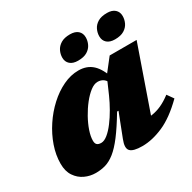

<svg xmlns="http://www.w3.org/2000/svg" viewBox="-160 -868 1044 1043"><g transform="rotate(-30 362.5 -346.5)"><path d="M371.5 -72 427.5 -216.5H418.5Q374 -142 339 -96Q304 -50 273.8 -26Q243.5 -2 214.5 6.5Q185.5 15 153 15Q117 15 84.8 0Q52.5 -15 31.8 -45.8Q11 -76.5 11 -124Q11 -178 30.2 -233.5Q49.5 -289 82.8 -339.2Q116 -389.5 159.2 -429.2Q202.5 -469 250.8 -492Q299 -515 347.5 -515Q400.5 -515 434.8 -483.2Q469 -451.5 489.5 -383.5L471 -354.5Q459.5 -386 444 -397.8Q428.5 -409.5 407 -409.5Q385.5 -409.5 361 -390.8Q336.5 -372 312.5 -341.8Q288.5 -311.5 268.8 -276Q249 -240.5 237.2 -206Q225.5 -171.5 225.5 -145Q225.5 -127.5 233.8 -119.8Q242 -112 260 -112Q278.5 -112 300.8 -130Q323 -148 345.5 -177.8Q368 -207.5 388.2 -243Q408.5 -278.5 424 -313.5L467.5 -413L536 -500.5H705L543.5 -37.5L503.5 -101.5Q543 -101 573.8 -105.8Q604.5 -110.5 633.8 -123.8Q663 -137 696 -162L724 -122.5Q646.5 -46 576.8 -15.5Q507 15 444.5 15Q387.5 15 369.8 -4Q352 -23 371.5 -72ZM374 -561.5Q342 -561.5 324.5 -577Q307 -592.5 307 -618.5Q307 -640.5 317 -661Q327 -681.5 348.8 -694.8Q370.5 -708 406 -708Q438.5 -708 455.8 -692.5Q473 -677 473 -651Q473 -629 463.2 -608.5Q453.5 -588 432 -574.8Q410.5 -561.5 374 -561.5ZM605.5 -561.5Q573.5 -561.5 556.2 -577Q539 -592.5 539 -618.5Q539 -640.5 548.8 -661Q558.5 -681.5 580.2 -694.8Q602 -708 638 -708Q670 -708 687.2 -692.5Q704.5 -677 704.5 -651Q704.5 -629 694.8 -608.5Q685 -588 663.5 -574.8Q642 -561.5 605.5 -561.5Z"/></g></svg>

Font: Newsreader 9pt ExtraBold
Style: Italic
Weight: 800
Italic angle: -17°
Designer: Hugues Gentile
Foundry: Production Type
Version: Version 1.003